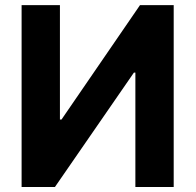

<svg xmlns="http://www.w3.org/2000/svg" viewBox="-20 -748 783 768"><path d="M66.4 0V-727.5H219.7V-270H226.1L540 -727.5H674.8V0H521.5V-457.5H515.6L199.7 0Z"/></svg>

Font: Inter Tight Stencil
Style: Bold
Weight: 700
Designer: Rasmus Andersson
Foundry: rsms
Version: Version 3.004;Glyphs 3.1.2 (3151)